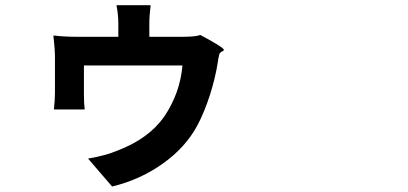

<svg xmlns="http://www.w3.org/2000/svg" viewBox="-20 -633 1540 725"><path d="M403.3 71.3 312.5 -34.2Q380.9 -45.9 423.8 -64.5Q542 -109.4 600.6 -193.4Q660.2 -282.2 668.9 -385.7H482.4H296.9V-276.4Q296.9 -243.2 299.8 -219.7H183.6Q187.5 -256.8 187.5 -283.2V-424.8Q187.5 -443.4 181.6 -499Q222.7 -494.1 269.5 -494.1H426.8V-543.9Q426.8 -577.1 419.9 -613.3H548.8Q543.9 -574.2 543.9 -543.9V-494.1H671.9Q718.8 -494.1 736.3 -501Q828.1 -452.1 825.2 -444.3Q824.2 -440.4 818.4 -438.5Q809.6 -434.6 807.6 -425.8Q803.7 -410.2 801.8 -394.5Q793.9 -342.8 773.4 -276.4Q751 -207 724.6 -158.2Q679.7 -75.2 593.8 -14.6Q508.8 45.9 403.3 71.3Z"/></svg>

Font: Bpmf GenSeki Gothic B
Style: B
Weight: 700
Foundry: But Ko
Version: Version 1.320